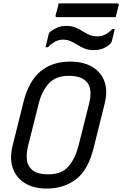

<svg xmlns="http://www.w3.org/2000/svg" viewBox="-20 -1079 712 1119"><path d="M389 -720Q464 -720 515.5 -690.5Q567 -661 588 -606.5Q609 -552 590 -475L526 -218Q494 -88 423 -34Q352 20 252 20Q177 20 126 -11Q75 -42 55 -98Q35 -154 53 -228L117 -485Q148 -607 216.5 -663.5Q285 -720 389 -720ZM143 -226Q134 -187 136 -153Q138 -119 160 -96Q174 -80 199 -71.5Q224 -63 262 -63Q339 -63 378.5 -108.5Q418 -154 437 -227L500 -478Q510 -517 506.5 -550.5Q503 -584 483 -604Q468 -620 443 -628.5Q418 -637 380 -637Q305 -637 264.5 -592.5Q224 -548 206 -477ZM546 -867Q571 -867 591.5 -877Q612 -887 635 -910H649Q645 -894 640.5 -874.5Q636 -855 632 -840Q631 -835 628.5 -831Q626 -827 620 -821Q602 -805 579.5 -796Q557 -787 525 -787Q496 -787 473.5 -796Q451 -805 431.5 -817.5Q412 -830 391.5 -839Q371 -848 347 -848Q301 -848 260 -804H245Q250 -821 254.5 -841Q259 -861 263 -877Q265 -882 266.5 -886.5Q268 -891 275 -896Q295 -911 317 -919.5Q339 -928 367 -928Q397 -928 419 -919Q441 -910 460.5 -897.5Q480 -885 500.5 -876Q521 -867 546 -867ZM322 -1059H663Q674 -1059 672 -1048Q667 -1031 663 -1014Q659 -997 654 -979H313Q302 -979 304 -990Q309 -1008 313.5 -1025Q318 -1042 322 -1059Z"/></svg>

Font: Recursive Mn Lnr St
Style: Italic
Weight: 400
Italic angle: -15°
Monospace: yes
Version: Version 1.079;hotconv 1.0.112;makeotfexe 2.5.65598; ttfautoh